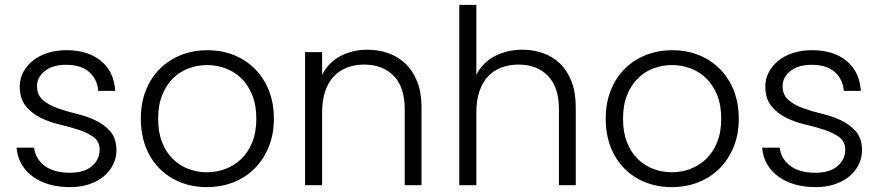

<svg xmlns="http://www.w3.org/2000/svg" viewBox="-20 -760 3610 788"><path d="M458 -145Q458 -112 444 -84Q430 -56 405 -35.5Q380 -15 345 -3.5Q310 8 268 8Q221 8 182.5 -3Q144 -14 115 -35Q86 -56 68.5 -86Q51 -116 48 -154H120Q125 -109 162.5 -80Q200 -51 267 -51Q326 -51 357.5 -78.5Q389 -106 389 -145Q389 -179 364.5 -197Q340 -215 304 -227Q268 -239 225 -249Q182 -259 146 -277Q110 -295 85.5 -325Q61 -355 61 -406Q61 -436 75 -463Q89 -490 114 -510.5Q139 -531 174.5 -542.5Q210 -554 253 -554Q341 -554 394.5 -510Q448 -466 453 -387H383Q380 -433 347 -463.5Q314 -494 251 -494Q196 -494 164 -468.5Q132 -443 132 -407Q132 -370 156 -349.5Q180 -329 216 -316Q252 -303 294 -293Q336 -283 372 -266Q408 -249 432.5 -221Q457 -193 458 -145Z M1104 -273Q1104 -208 1082.5 -156Q1061 -104 1024 -67.5Q987 -31 937 -11.5Q887 8 829 8Q771 8 721.5 -11.5Q672 -31 635.5 -67.5Q599 -104 578.5 -156Q558 -208 558 -273Q558 -338 579 -390Q600 -442 637 -478.5Q674 -515 724 -534.5Q774 -554 831 -554Q889 -554 938.5 -534.5Q988 -515 1025 -478.5Q1062 -442 1083 -390Q1104 -338 1104 -273ZM629 -273Q629 -217 645.5 -175.5Q662 -134 690 -107Q718 -80 754 -66.5Q790 -53 829 -53Q868 -53 904.5 -66.5Q941 -80 969.5 -107Q998 -134 1015 -175.5Q1032 -217 1032 -273Q1032 -329 1015 -370.5Q998 -412 970 -439Q942 -466 905.5 -479.5Q869 -493 830 -493Q791 -493 754.5 -479.5Q718 -466 690.5 -439Q663 -412 646 -370.5Q629 -329 629 -273Z M1641 -312Q1641 -403 1595.5 -449Q1550 -495 1475 -495Q1437 -495 1405 -483Q1373 -471 1350 -446.5Q1327 -422 1314.5 -385Q1302 -348 1302 -298V0H1232V-546H1302V-453Q1328 -504 1377.5 -530Q1427 -556 1488 -556Q1534 -556 1574.5 -541.5Q1615 -527 1645 -498Q1675 -469 1692.5 -424.5Q1710 -380 1710 -320V0H1641Z M1865 -740H1935V-453Q1961 -504 2011.5 -530Q2062 -556 2125 -556Q2170 -556 2210 -541.5Q2250 -527 2279.5 -498Q2309 -469 2326 -424.5Q2343 -380 2343 -320V0H2274V-312Q2274 -403 2228.5 -449Q2183 -495 2108 -495Q2070 -495 2038 -483Q2006 -471 1983 -446.5Q1960 -422 1947.5 -385Q1935 -348 1935 -298V0H1865Z M3012 -273Q3012 -208 2990.5 -156Q2969 -104 2932 -67.5Q2895 -31 2845 -11.5Q2795 8 2737 8Q2679 8 2629.5 -11.5Q2580 -31 2543.5 -67.5Q2507 -104 2486.5 -156Q2466 -208 2466 -273Q2466 -338 2487 -390Q2508 -442 2545 -478.5Q2582 -515 2632 -534.5Q2682 -554 2739 -554Q2797 -554 2846.5 -534.5Q2896 -515 2933 -478.5Q2970 -442 2991 -390Q3012 -338 3012 -273ZM2537 -273Q2537 -217 2553.5 -175.5Q2570 -134 2598 -107Q2626 -80 2662 -66.5Q2698 -53 2737 -53Q2776 -53 2812.5 -66.5Q2849 -80 2877.5 -107Q2906 -134 2923 -175.5Q2940 -217 2940 -273Q2940 -329 2923 -370.5Q2906 -412 2878 -439Q2850 -466 2813.5 -479.5Q2777 -493 2738 -493Q2699 -493 2662.5 -479.5Q2626 -466 2598.5 -439Q2571 -412 2554 -370.5Q2537 -329 2537 -273Z M3518 -145Q3518 -112 3504 -84Q3490 -56 3465 -35.5Q3440 -15 3405 -3.5Q3370 8 3328 8Q3281 8 3242.5 -3Q3204 -14 3175 -35Q3146 -56 3128.5 -86Q3111 -116 3108 -154H3180Q3185 -109 3222.5 -80Q3260 -51 3327 -51Q3386 -51 3417.5 -78.5Q3449 -106 3449 -145Q3449 -179 3424.5 -197Q3400 -215 3364 -227Q3328 -239 3285 -249Q3242 -259 3206 -277Q3170 -295 3145.5 -325Q3121 -355 3121 -406Q3121 -436 3135 -463Q3149 -490 3174 -510.5Q3199 -531 3234.5 -542.5Q3270 -554 3313 -554Q3401 -554 3454.5 -510Q3508 -466 3513 -387H3443Q3440 -433 3407 -463.5Q3374 -494 3311 -494Q3256 -494 3224 -468.5Q3192 -443 3192 -407Q3192 -370 3216 -349.5Q3240 -329 3276 -316Q3312 -303 3354 -293Q3396 -283 3432 -266Q3468 -249 3492.5 -221Q3517 -193 3518 -145Z"/></svg>

Font: SVN-Poppins Light
Style: Regular
Weight: 300
Designer: Ninad Kale (Devanagari), Jonny Pinhorn (Latin)
Foundry: Indian Type Foundry
Version: Version 3.002 2017; ttfautohint (v1.8.3)